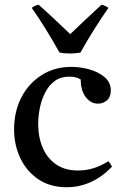

<svg xmlns="http://www.w3.org/2000/svg" viewBox="-20 -772 511 804"><path d="M434 -97Q444 -85 449 -74Q366 12 259 12Q190 12 141 -21Q92 -54 65.5 -109Q39 -164 39 -231Q39 -304 69 -363Q99 -422 153.5 -457Q208 -492 279 -492Q316 -492 354 -481.5Q392 -471 418 -449Q444 -427 444 -393Q444 -366 428 -352Q412 -338 390 -338Q360 -338 339 -365.5Q318 -393 318 -439Q300 -451 270 -451Q234 -451 209.5 -433Q185 -415 169.5 -385Q154 -355 147 -320.5Q140 -286 140 -253Q140 -197 159 -153Q178 -109 215 -83.5Q252 -58 307 -58Q339 -58 369.5 -67Q400 -76 434 -97ZM274 -629Q304 -658 337 -689Q370 -720 405 -752Q412 -751 419.5 -747.5Q427 -744 434 -739Q405 -698 372.5 -646Q340 -594 317 -552Q307 -550 296 -549Q285 -548 273 -548Q261 -548 250 -549Q239 -550 229 -552Q206 -594 174 -646Q142 -698 113 -739Q125 -749 142 -752Q178 -720 211 -689Q244 -658 274 -629Z"/></svg>

Font: Tiro Devanagari Marathi
Style: Regular
Weight: 400
Designer: Devanagari: John Hudson & Fiona Ross. Latin: John Hudson.
Foundry: Tiro Typeworks Ltd.
Version: Version 1.52